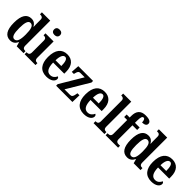

<svg xmlns="http://www.w3.org/2000/svg" viewBox="292 -2124 3487 3487"><g transform="rotate(45 2036.0 -380.0)"><path d="M216 10C285 10 325 -25 352 -81H357L379 0H554V-50H548C507 -50 480 -63 480 -124V-760H266V-710H274C311 -710 344 -702 344 -646V-581C344 -545 344 -501 347 -468H342C318 -514 280 -547 215 -547C103 -547 39 -460 39 -267C39 -75 103 10 216 10ZM256 -59C199 -59 177 -128 177 -267C177 -404 199 -479 256 -479C323 -479 344 -404 344 -268C344 -133 322 -59 256 -59Z M717 -630C759 -630 794 -651 794 -698C794 -746 759 -766 717 -766C674 -766 642 -746 642 -698C642 -651 674 -630 717 -630ZM582 0H861V-50H851C819 -50 790 -62 790 -121V-536H582V-486H594C626 -486 654 -474 654 -419V-120C654 -62 625 -50 592 -50H582Z M1145 10C1269 10 1322 -48 1322 -100C1322 -122 1310 -136 1294 -143C1273 -97 1236 -59 1176 -59C1099 -59 1058 -121 1055 -259H1341V-307C1341 -465 1262 -548 1135 -548C997 -548 917 -452 917 -264C917 -90 994 10 1145 10ZM1205 -319H1057C1059 -428 1089 -488 1138 -488C1186 -488 1205 -422 1205 -319Z M1391 0H1809L1814 -177H1762L1756 -144C1746 -83 1730 -61 1686 -61H1545L1804 -494V-536H1425L1414 -379H1468L1474 -403C1487 -457 1501 -475 1538 -475H1650L1391 -40Z M2106 10C2230 10 2283 -48 2283 -100C2283 -122 2271 -136 2255 -143C2234 -97 2197 -59 2137 -59C2060 -59 2019 -121 2016 -259H2302V-307C2302 -465 2223 -548 2096 -548C1958 -548 1878 -452 1878 -264C1878 -90 1955 10 2106 10ZM2166 -319H2018C2020 -428 2050 -488 2099 -488C2147 -488 2166 -422 2166 -319Z M2353 0H2632V-50H2622C2589 -50 2561 -62 2561 -121V-760H2353V-710H2364C2387 -710 2424 -702 2424 -647V-121C2424 -62 2395 -50 2364 -50H2353Z M2663 0H2983V-50H2941C2915 -50 2880 -58 2880 -117V-472H3000V-536H2880V-592C2880 -679 2894 -715 2925 -715C2957 -715 2966 -666 2966 -632C3040 -632 3066 -659 3066 -697C3066 -735 3037 -770 2925 -770C2798 -770 2744 -699 2744 -576V-536H2667V-472H2744V-117C2744 -58 2707 -50 2683 -50H2663Z M3220 10C3289 10 3329 -25 3356 -81H3361L3383 0H3558V-50H3552C3511 -50 3484 -63 3484 -124V-760H3270V-710H3278C3315 -710 3348 -702 3348 -646V-581C3348 -545 3348 -501 3351 -468H3346C3322 -514 3284 -547 3219 -547C3107 -547 3043 -460 3043 -267C3043 -75 3107 10 3220 10ZM3260 -59C3203 -59 3181 -128 3181 -267C3181 -404 3203 -479 3260 -479C3327 -479 3348 -404 3348 -268C3348 -133 3326 -59 3260 -59Z M3840 10C3964 10 4017 -48 4017 -100C4017 -122 4005 -136 3989 -143C3968 -97 3931 -59 3871 -59C3794 -59 3753 -121 3750 -259H4036V-307C4036 -465 3957 -548 3830 -548C3692 -548 3612 -452 3612 -264C3612 -90 3689 10 3840 10ZM3900 -319H3752C3754 -428 3784 -488 3833 -488C3881 -488 3900 -422 3900 -319Z"/></g></svg>

Font: Noto Serif Tamil Condensed
Style: Bold Italic
Weight: 700
Width: 3
Italic angle: -12°
Designer: Indian Type Foundry, Tom Grace, and the Monotype Design Team
Foundry: Monotype Imaging Inc.
Version: Version 2.003